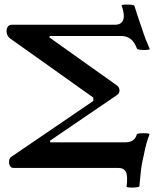

<svg xmlns="http://www.w3.org/2000/svg" viewBox="-20 -747 711 854"><path d="M543 83Q549 36 540 18Q531 0 507 0H40Q29 0 24 -10Q19 -20 20.5 -32Q22 -44 31 -50L395 -298V-313L25 -576Q13 -585 10 -599.5Q7 -614 13 -625.5Q19 -637 34 -637H492Q520 -637 528 -658.5Q536 -680 521 -723Q520 -726 533.5 -726.5Q547 -727 561.5 -726Q576 -725 578 -721Q584 -702 588 -689Q592 -676 597 -662Q602 -648 609 -627Q620 -593 628.5 -571Q637 -549 646 -529Q647 -526 633 -525Q619 -524 604.5 -525.5Q590 -527 589 -531Q578 -561 560.5 -574Q543 -587 519 -587H202L199 -581L500 -367Q511 -359 511.5 -345.5Q512 -332 500 -324L202 -121L204 -114H537Q579 -114 588 -148Q589 -153 603.5 -154Q618 -155 632 -154Q646 -153 645 -150Q638 -131 631.5 -109Q625 -87 619 -54Q609 -14 605.5 24.5Q602 63 600 81Q600 85 585.5 86.5Q571 88 556.5 87Q542 86 543 83Z"/></svg>

Font: Junicode SmExp
Style: Bold
Weight: 700
Width: 6
Designer: Peter S. Baker
Version: Version 2.205; ttfautohint (v1.8.4)